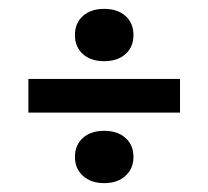

<svg xmlns="http://www.w3.org/2000/svg" viewBox="-20 -462 470 433"><path d="M44 -208V-284H386V-208ZM281 -108Q281 -82 263 -65.5Q245 -49 215 -49Q185 -49 167 -65.5Q149 -82 149 -108Q149 -135 167 -151Q185 -167 215 -167Q245 -167 263 -151Q281 -135 281 -108ZM281 -383Q281 -356 263 -340Q245 -324 215 -324Q185 -324 167 -340Q149 -356 149 -383Q149 -410 167 -426Q185 -442 215 -442Q245 -442 263 -426Q281 -410 281 -383Z"/></svg>

Font: Rasa
Style: Regular
Weight: 400
Designer: Anna Giedrys (Yrsa+Rasa design), David Brezina (Yrsa art-direction, Rasa art-direction, design)
Foundry: Rosetta Type Foundry
Version: Version 2.004